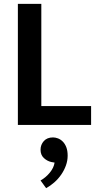

<svg xmlns="http://www.w3.org/2000/svg" viewBox="-20 -650 504 999"><path d="M73 -630H195V-98H454V0H73ZM247 193Q225 188 208 172Q191 156 191 129Q191 103 208 84Q225 65 256 65Q268 65 281.5 70Q295 75 306.5 86.5Q318 98 325 116Q332 134 332 160Q332 186 323 211Q314 236 298.5 258.5Q283 281 262.5 299Q242 317 220 329L191 289Q218 274 239 248.5Q260 223 264 196Z"/></svg>

Font: Ek Mukta SemiBold
Style: Regular
Weight: 600
Designer: Girish Dalvi and Yashodeep Gholap
Foundry: Ek Type
Version: Version 2.538;PS 1.002;hotconv 16.6.51;makeotf.lib2.5.65220;